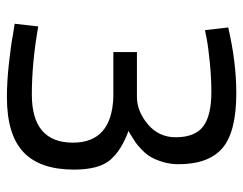

<svg xmlns="http://www.w3.org/2000/svg" viewBox="-96 -616 721 570"><g transform="rotate(90 265.0 -330.5)"><path d="M61 -647Q164 -671 256 -671Q371 -671 419 -630Q467 -589 467 -499Q467 -475 460.5 -453.5Q454 -432 446 -418Q438 -404 424.5 -391Q411 -378 403 -372.5Q395 -367 382 -359Q369 -351 368 -351Q426 -330 454.5 -296.5Q483 -263 483 -189Q483 -88 431 -39Q379 10 268 10Q222 10 167.5 4Q113 -2 82 -8L50 -13L58 -83Q166 -64 260 -64Q403 -64 403 -186Q403 -301 268 -306H134V-376H267Q310 -376 348.5 -408.5Q387 -441 387 -491Q387 -548 355 -572.5Q323 -597 252 -597Q212 -597 166 -592.5Q120 -588 94 -583L69 -578Z"/></g></svg>

Font: TypoPRO Titillium Text
Style: 400 wt
Weight: 400
Designer: Accademia di Belle Arti di Urbino and others
Foundry: Accademia di Belle Arti di Urbino and others.
Version: Version 25.000